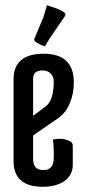

<svg xmlns="http://www.w3.org/2000/svg" viewBox="-20 -706 325 736"><path d="M107 -405V-262L155 -298Q186 -321 186 -393Q186 -413 174 -424.5Q162 -436 144 -436Q107 -436 107 -405ZM32 -402Q32 -500 147.5 -500Q263 -500 263 -390Q263 -346 247 -309Q231 -272 203 -253L107 -187V-96Q107 -54 146.5 -54Q186 -54 186 -101V-124Q186 -149 183 -171Q196 -174 209.5 -174Q223 -174 235 -170Q259 -164 259 -147V-75Q259 -35 227.5 -12.5Q196 10 144 10Q32 10 32 -89ZM160 -686Q231 -664 231 -651Q231 -648 228 -643L170 -558L152 -528Q111 -543 111 -554Q111 -557 113 -560L147 -642Z"/></svg>

Font: el_Medula One
Style: Regular
Weight: 400
Designer: Luciano Vergara
Foundry: Luciano Vergara
Version: Version 1.002 August 17, 2020